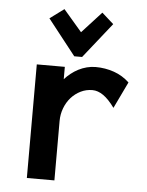

<svg xmlns="http://www.w3.org/2000/svg" viewBox="-51 -744 603 786"><g transform="rotate(5 250.0 -351.0)"><path d="M88.9 0ZM88.9 -466.8H204.1V-416Q215.3 -428.7 229.5 -439.9Q243.7 -451.2 259.8 -459.5Q275.9 -467.8 293.7 -472.4Q311.5 -477.1 330.1 -477.1Q369.6 -477.1 405.5 -464.6Q441.4 -452.1 469.2 -425.8L417 -316.9Q392.6 -350.6 370.1 -366.2Q347.7 -381.8 325.2 -381.8Q299.3 -381.8 277.1 -370.8Q254.9 -359.9 238 -341.1Q221.2 -322.3 211.7 -297.1Q202.1 -272 202.1 -244.1V0H88.9ZM386.2 -658.2 271 -513.2H238.8L124 -659.2L182.1 -702.1L257.8 -613.8L337.9 -701.2Z"/></g></svg>

Font: InconsolataGo
Style: Bold
Weight: 700
Designer: Raph Levien, Kirill Tkachev(cyreal.org)
Foundry: Raph Levien, Kirill Tkachev(cyreal.org)
Version: Version 1.015; ttfautohint (v0.92) -l 8 -r 50 -G 200 -x 14 -